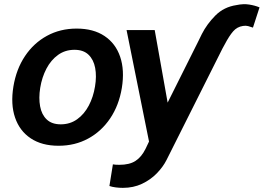

<svg xmlns="http://www.w3.org/2000/svg" viewBox="-20 -690 1268 923"><path d="M261.7 10.7Q181.1 10.7 127.7 -25Q74.2 -60.7 52.4 -124.8Q30.5 -188.9 44.4 -273.8Q58.2 -357.6 100.1 -420.3Q142 -483 205.8 -517.8Q269.5 -552.6 348.4 -552.6Q429 -552.6 482.4 -516.9Q535.9 -481.2 557.7 -416.9Q579.5 -352.6 565.7 -267Q551.8 -183.6 509.8 -121.1Q467.7 -58.6 404.1 -24Q340.6 10.7 261.7 10.7ZM272 -92.3Q316.8 -92.3 350.9 -116.7Q384.9 -141 406.8 -182.4Q428.6 -223.7 436.8 -274.5Q445 -323.5 437.5 -363.5Q430 -403.4 405.5 -427Q381 -450.6 338.1 -450.6Q293.3 -450.6 259.2 -426.1Q225.1 -401.6 203.3 -360.1Q181.5 -318.5 173.3 -267.8Q165.5 -218.8 172.8 -179Q180 -139.2 204.5 -115.8Q229 -92.3 272 -92.3ZM1049.4 -456.7 780.5 79.2Q763.5 112.9 733.5 143.6Q703.5 174.4 662.5 193.7Q621.4 213.1 570.7 213.1Q553.3 213.1 536.4 210.9Q519.5 208.8 506 204.2L522.7 100.1Q533.4 102.3 553.6 102.3Q602.3 102.3 631 83.8Q659.8 65.3 679.3 26.3L696.4 -9.6L588.4 -545.5H723.7L785.9 -196.7L933.6 -492.2L950.3 -526.3Q974.8 -574.6 1015.6 -615.6Q1056.5 -656.6 1116.5 -665.5Q1149.9 -672.6 1177.9 -668.1Q1206 -663.7 1227.6 -654.5L1196 -557.2L1195.3 -557.5Q1183.2 -561.8 1172.6 -564.6Q1161.9 -567.5 1148.1 -565.3Q1119.7 -561.1 1100.9 -539.4Q1082 -517.8 1060.7 -477.3Z"/></svg>

Font: Inter UI Semi Bold
Style: Italic
Weight: 600
Italic angle: -9.39999°
Designer: Rasmus Andersson
Foundry: rsms
Version: 3.2;8d6f07862